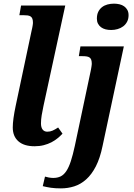

<svg xmlns="http://www.w3.org/2000/svg" viewBox="-20 -790 732 1050"><path d="M238.8 -69.8Q254.4 -69.8 267.6 -75.7Q280.8 -81.5 297.9 -92.8L321.8 -59.1Q310.1 -46.4 294.9 -33.9Q279.8 -21.5 261 -11.7Q242.2 -2 219.2 3.9Q196.3 9.8 168.9 9.8Q111.3 9.8 80.6 -17.3Q49.8 -44.4 49.8 -92.8Q49.8 -135.7 65.9 -211.9L152.8 -622.1Q154.3 -628.4 155.8 -635.3Q157.2 -642.1 158.2 -648.2Q159.2 -654.3 159.7 -658.7Q160.2 -663.1 160.2 -665Q160.2 -678.7 157.2 -687Q154.3 -695.3 147.9 -699.7Q141.6 -704.1 131.3 -705.6Q121.1 -707 106.9 -707H85.9L95.2 -759.8H336.9L217.8 -210.9Q211.9 -183.6 208 -159.9Q204.1 -136.2 204.1 -115.2Q204.1 -93.3 213.1 -81.5Q222.2 -69.8 238.8 -69.8ZM587.9 -626Q571.3 -626 557.1 -629.6Q543 -633.3 532.5 -641.1Q522 -648.9 515.9 -660.6Q509.8 -672.4 509.8 -688Q509.8 -710 517.3 -725.3Q524.9 -740.7 537.6 -750.7Q550.3 -760.7 567.4 -765.4Q584.5 -770 603 -770Q619.1 -770 633.5 -766.6Q647.9 -763.2 658.9 -755.4Q669.9 -747.6 676.5 -735.6Q683.1 -723.6 683.1 -707Q683.1 -686.5 675 -671.1Q667 -655.8 653.6 -645.8Q640.1 -635.7 623 -630.9Q606 -626 587.9 -626ZM657.2 -536.1 541 7.8Q527.3 74.7 504.4 119.4Q481.4 164.1 451.4 190.9Q421.4 217.8 386.2 229Q351.1 240.2 313 240.2Q281.2 240.2 258.3 236.8Q235.4 233.4 213.9 228L226.1 175.8Q233.4 178.2 246.8 180.7Q260.3 183.1 271 183.1Q294.4 183.1 311.8 174.6Q329.1 166 342.8 145.5Q356.4 125 367.4 91.3Q378.4 57.6 389.2 7.8L475.1 -397.9Q476.6 -404.3 477.8 -411.1Q479 -418 480 -424.1Q481 -430.2 481.4 -434.6Q481.9 -439 481.9 -440.9Q481.9 -454.6 479 -462.9Q476.1 -471.2 469.7 -475.6Q463.4 -480 453.4 -481.4Q443.4 -482.9 429.2 -482.9H411.1L419.9 -536.1Z"/></svg>

Font: Droid Serif
Style: Bold Italic
Weight: 700
Italic angle: -12°
Designer: Monotype Design team
Foundry: Monotype Imaging Inc.
Version: Version 1.03